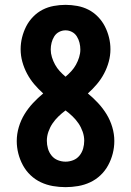

<svg xmlns="http://www.w3.org/2000/svg" viewBox="-20 -763 540 791"><path d="M250 8Q224 8 198 3.5Q172 -1 148.5 -12Q125 -23 106 -41Q87 -59 74.5 -82Q62 -105 55.5 -130.5Q49 -156 49 -182Q49 -211 57.5 -239.5Q66 -268 81 -292.5Q96 -317 116 -338.5Q136 -360 158 -378Q138 -396 121 -416Q104 -436 91.5 -459.5Q79 -483 72 -508.5Q65 -534 65 -560Q65 -585 71 -609Q77 -633 88 -654.5Q99 -676 116.5 -694Q134 -712 155.5 -723Q177 -734 201.5 -738.5Q226 -743 250 -743Q274 -743 298.5 -738.5Q323 -734 344.5 -723Q366 -712 383.5 -694Q401 -676 412 -654.5Q423 -633 429 -609Q435 -585 435 -560Q435 -534 428 -508.5Q421 -483 408.5 -459.5Q396 -436 379 -416Q362 -396 342 -378Q364 -360 384 -338.5Q404 -317 419 -292.5Q434 -268 442.5 -239.5Q451 -211 451 -182Q451 -156 444.5 -130.5Q438 -105 425.5 -82Q413 -59 394 -41Q375 -23 351.5 -12Q328 -1 302 3.5Q276 8 250 8ZM250 -447Q263 -458 274 -470Q285 -482 293 -496.5Q301 -511 306 -527Q311 -543 311 -559Q311 -573 307.5 -587Q304 -601 296.5 -613Q289 -625 276.5 -631.5Q264 -638 250 -638Q236 -638 223.5 -631.5Q211 -625 203.5 -613Q196 -601 192.5 -587Q189 -573 189 -559Q189 -543 194 -527Q199 -511 207 -496.5Q215 -482 226 -470Q237 -458 250 -447ZM250 -97Q266 -97 281.5 -103Q297 -109 307.5 -122Q318 -135 322.5 -151Q327 -167 327 -183Q327 -202 320.5 -220.5Q314 -239 303.5 -254.5Q293 -270 279 -283.5Q265 -297 250 -308Q235 -297 221 -283.5Q207 -270 196.5 -254.5Q186 -239 179.5 -220.5Q173 -202 173 -183Q173 -167 177.5 -151Q182 -135 192.5 -122Q203 -109 218.5 -103Q234 -97 250 -97Z"/></svg>

Font: Iosevka Curly Extrabold
Style: Regular
Weight: 800
Monospace: yes
Designer: Belleve Invis
Foundry: Belleve Invis
Version: Version 22.1.2; ttfautohint (v1.8.4)